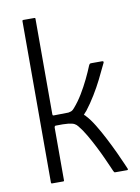

<svg xmlns="http://www.w3.org/2000/svg" viewBox="-81 -757 591 812"><g transform="rotate(-10 214.5 -351.0)"><path d="M72 -4V-698Q72 -702 76 -702H124Q128 -702 128 -698V-289Q128 -287 128.5 -284.5Q129 -282 133 -282Q149 -282 165 -282.5Q181 -283 196 -283Q206 -285 210.5 -287Q215 -289 222 -297Q243 -321 260.5 -350Q278 -379 292.5 -409Q307 -439 317 -464Q320 -470 322 -471Q324 -472 330 -472H374Q378 -472 379.5 -470Q381 -468 379 -464Q378 -463 369.5 -444.5Q361 -426 346.5 -397Q332 -368 312.5 -336Q293 -304 272 -277Q268 -273 265 -269.5Q262 -266 259 -262Q261 -261 263.5 -259Q266 -257 267 -255Q284 -237 302 -207.5Q320 -178 337.5 -144Q355 -110 369 -80Q383 -50 391.5 -30Q400 -10 401 -8Q405 0 398 0Q395 0 388 0Q381 0 373 0Q365 0 358.5 0Q352 0 349 0Q345 0 344 -0.5Q343 -1 340 -7Q340 -7 333 -23Q326 -39 314.5 -64.5Q303 -90 288.5 -118.5Q274 -147 258.5 -173.5Q243 -200 228 -218Q222 -226 213.5 -230.5Q205 -235 186.5 -237Q168 -239 133 -238Q128 -237 128 -229V-4Q128 0 124 0H76Q72 0 72 -4Z"/></g></svg>

Font: Glory Thin Light
Style: Regular
Weight: 300
Version: Version 1.011